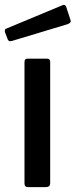

<svg xmlns="http://www.w3.org/2000/svg" viewBox="-31 -772 312 792"><path d="M176 -19Q176 -8 171.5 -4Q167 0 156 0H88Q78 0 74 -3.5Q70 -7 70 -16V-515Q70 -523 73 -526.5Q76 -530 84 -530H164Q176 -530 176 -516ZM259 -692Q261 -686 261 -685Q261 -677 247 -672L18 -603Q15 -602 11 -602Q3 -602 0 -612L-10 -638Q-11 -640 -11 -644Q-11 -653 -5 -654L228 -751L232 -752Q239 -752 242 -744Z"/></svg>

Font: n
Style: Regular
Weight: 500
Designer: Pablo Impallari, Rodrigo Fuenzalida
Foundry: Impallari Type
Version: Version 1.002; ttfautohint (v1.5)